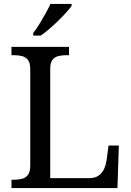

<svg xmlns="http://www.w3.org/2000/svg" viewBox="-20 -951 663 971"><path d="M38 0V-42H51Q74 -42 92.5 -47Q111 -52 122 -67.5Q133 -83 133 -114V-600Q133 -632 122 -647Q111 -662 92.5 -667Q74 -672 51 -672H38V-714H329V-672H316Q294 -672 275.5 -667.5Q257 -663 245.5 -648.5Q234 -634 234 -604V-50H431Q461 -50 479.5 -63.5Q498 -77 507 -98Q516 -119 519 -140L529 -215H581L574 0ZM148 -784Q163 -803 179 -829Q195 -855 210 -882Q225 -909 235 -931H342V-921Q333 -908 315 -888Q297 -868 274.5 -846Q252 -824 229 -804.5Q206 -785 186 -771H148Z"/></svg>

Font: Noto Serif Sinhala
Style: Regular
Weight: 400
Designer: Jelle Bosma - Monotype Design Team
Foundry: Monotype Imaging Inc.
Version: Version 2.006